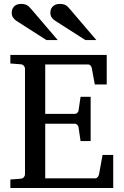

<svg xmlns="http://www.w3.org/2000/svg" viewBox="-20 -948 623 968"><path d="M32.2 0V-43L84 -46.9Q94.7 -47.9 100.3 -54.7Q106 -61.5 106 -68.8V-602.1Q106 -609.4 100.3 -616.2Q94.7 -623 84 -624L32.2 -627.9V-670.9H518.1V-522H458L442.9 -604Q441.9 -611.3 436.8 -617.2Q431.6 -623 424.8 -623H208V-374H357.9Q364.7 -374 370.4 -379.9Q376 -385.7 376 -391.1L386.2 -460H437V-236.8H386.2L376 -306.2Q376 -311.5 370.1 -317.9Q364.3 -324.2 357.9 -324.2H208V-48.8H460.9Q467.3 -48.8 472.7 -55.7Q478 -62.5 479 -67.9L497.1 -167H550.8V0ZM213.9 -746.1 62 -843.3Q52.2 -850.1 45.7 -859.9Q39.1 -869.6 39.1 -883.3Q39.1 -891.1 41.5 -899.2Q43.9 -907.2 49.3 -913.6Q54.7 -919.9 63.5 -924.1Q72.3 -928.2 85 -928.2Q95.7 -928.2 103.3 -926.5Q110.8 -924.8 116.7 -921.4Q122.6 -918 127.4 -912.8Q132.3 -907.7 138.2 -901.4L271 -746.1ZM410.2 -746.1 258.3 -843.3Q247.6 -850.1 240.7 -859.9Q233.9 -869.6 233.9 -883.3Q233.9 -891.1 236.3 -899.2Q238.8 -907.2 244.4 -913.6Q250 -919.9 259 -924.1Q268.1 -928.2 281.2 -928.2Q291.5 -928.2 298.8 -926.5Q306.2 -924.8 312 -921.4Q317.9 -918 322.8 -912.8Q327.6 -907.7 333 -901.4L465.8 -746.1Z"/></svg>

Font: Charis SIL
Style: Regular
Weight: 400
Foundry: SIL International
Version: Version 4.112